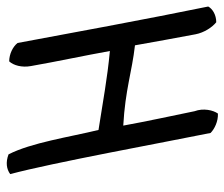

<svg xmlns="http://www.w3.org/2000/svg" viewBox="-138 -582 671 574"><g transform="rotate(90 198.0 -295.5)"><path d="M432 10C417 21 397 24 373 15C338 -53 321 -168 300 -254C209 -268 149 -280 64 -288C78 -210 95 -132 109 -52C114 -25 107 0 95 13C73 13 51 2 40 -12C14 -152 -33 -407 -69 -582C-62 -595 -44 -606 -22 -606C-7 -594 9 -570 14 -544C25 -483 37 -422 47 -363C127 -354 179 -334 287 -328C275 -395 255 -487 244 -541C234 -568 241 -597 251 -611C274 -612 297 -601 309 -589C338 -446 398 -117 432 10Z"/></g></svg>

Font: Snowfall
Style: RevObl
Weight: 400
Designer: Jasper
Foundry: Cannot Into Space Fonts
Version: Version 0.9